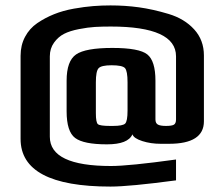

<svg xmlns="http://www.w3.org/2000/svg" viewBox="-20 -679 827 709"><path d="M733 -474C733 -512 721 -544.2 697 -570.5C673 -596.8 641.5 -615.8 602.5 -627.5C563.5 -639.2 527 -647.3 493 -652C459 -656.7 424 -659 388 -659C366.7 -659 345.3 -658.2 324 -656.5C302.7 -654.8 278.8 -651.7 252.5 -647C226.2 -642.3 201.8 -635.5 179.5 -626.5C157.2 -617.5 136.5 -606.5 117.5 -593.5C98.5 -580.5 83.5 -563.7 72.5 -543C61.5 -522.3 56 -499 56 -473V-166C56 -48.7 166.7 10 388 10C434.7 10 515.3 2.3 630 -13V-90C514 -74 434 -66 390 -66C239.3 -66 164 -102 164 -174V-471C164 -490.3 169.2 -507.2 179.5 -521.5C189.8 -535.8 202.2 -546.7 216.5 -554C230.8 -561.3 249.2 -567.2 271.5 -571.5C293.8 -575.8 313.5 -578.5 330.5 -579.5C347.5 -580.5 367 -581 389 -581C549.7 -581 630 -544.3 630 -471V-238C630 -228 627.3 -221.5 622 -218.5C616.7 -215.5 607 -214 593 -214C579 -214 569 -215.7 563 -219C557 -222.3 554 -228.7 554 -238V-381C554 -429.7 544 -462 524 -478C504 -494 461 -502 395 -502C329 -502 284.3 -494 261 -478C237.7 -462 226 -429.7 226 -381V-268C226 -218 236.5 -185.2 257.5 -169.5C278.5 -153.8 317.7 -146 375 -146C427 -146 458.3 -158.3 469 -183C472.3 -173 484.5 -164.7 505.5 -158C526.5 -151.3 549 -148 573 -148H604C690 -148 733 -175.7 733 -231ZM451 -271C451 -244.3 448 -228.2 442 -222.5C436 -216.8 421 -214 397 -214H386C361.3 -214 346.5 -216.2 341.5 -220.5C336.5 -224.8 334 -238.3 334 -261V-375C334 -402.3 337.3 -419.7 344 -427C350.7 -434.3 366.7 -438 392 -438C418.7 -438 435.2 -434.5 441.5 -427.5C447.8 -420.5 451 -403 451 -375Z"/></svg>

Font: Play
Style: Bold
Weight: 700
Designer: Jonas Hecksher
Foundry: Jonas Hecksher, Playtypeª, e-types AS
Version: Version 1.002